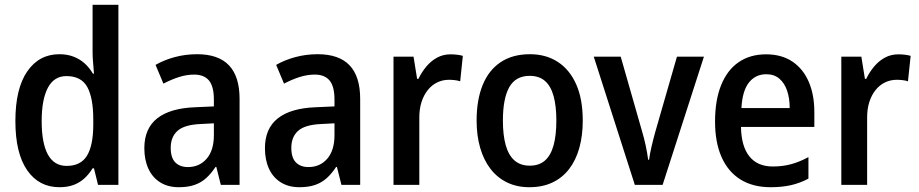

<svg xmlns="http://www.w3.org/2000/svg" viewBox="-20 -780 3875 810"><path d="M231 9.8Q144 9.8 94.5 -62Q44.9 -133.8 44.9 -269.5Q44.9 -406.2 95 -478.8Q145 -551.3 230.5 -551.3Q263.7 -551.3 290.3 -541Q316.9 -530.8 337.2 -512.5Q357.4 -494.1 372.1 -469.2H376.5Q375 -490.7 372.8 -515.1Q370.6 -539.6 370.6 -559.6V-759.8H479.5V0H393.6L376.5 -69.8H370.6Q356 -45.9 336.4 -27.8Q316.9 -9.8 291 0Q265.1 9.8 231 9.8ZM261.2 -80.1Q320.3 -80.1 346.7 -122.8Q373 -165.5 373.5 -251.5V-275.9Q373.5 -367.2 348.1 -413.1Q322.8 -459 260.3 -459Q208 -459 181.9 -409.7Q155.8 -360.4 155.8 -269Q155.8 -175.8 182.1 -127.9Q208.5 -80.1 261.2 -80.1Z M811.5 -551.3Q901.4 -551.3 946 -504.4Q990.7 -457.5 990.7 -362.8V0H911.6L892.6 -75.7H889.2Q870.6 -47.4 849.4 -28.3Q828.1 -9.3 800.5 0.2Q772.9 9.8 734.4 9.8Q688.5 9.8 655.8 -10.7Q623 -31.2 606 -68.4Q588.9 -105.5 588.9 -154.8Q588.9 -237.8 643.3 -280.8Q697.8 -323.7 803.7 -327.6L882.3 -331.1V-359.9Q882.3 -415.5 861.6 -440.4Q840.8 -465.3 799.3 -465.3Q767.6 -465.3 735.4 -455.1Q703.1 -444.8 669.4 -427.2L636.2 -506.3Q672.9 -527.3 717.8 -539.3Q762.7 -551.3 811.5 -551.3ZM882.3 -259.8 826.2 -256.8Q758.3 -253.9 729.2 -228.3Q700.2 -202.6 700.2 -156.2Q700.2 -114.3 719.7 -94.7Q739.3 -75.2 772.5 -75.2Q821.3 -75.2 851.8 -110.4Q882.3 -145.5 882.3 -210Z M1320.3 -551.3Q1410.2 -551.3 1454.8 -504.4Q1499.5 -457.5 1499.5 -362.8V0H1420.4L1401.4 -75.7H1397.9Q1379.4 -47.4 1358.2 -28.3Q1336.9 -9.3 1309.3 0.2Q1281.7 9.8 1243.2 9.8Q1197.3 9.8 1164.6 -10.7Q1131.8 -31.2 1114.7 -68.4Q1097.7 -105.5 1097.7 -154.8Q1097.7 -237.8 1152.1 -280.8Q1206.5 -323.7 1312.5 -327.6L1391.1 -331.1V-359.9Q1391.1 -415.5 1370.4 -440.4Q1349.6 -465.3 1308.1 -465.3Q1276.4 -465.3 1244.1 -455.1Q1211.9 -444.8 1178.2 -427.2L1145 -506.3Q1181.6 -527.3 1226.6 -539.3Q1271.5 -551.3 1320.3 -551.3ZM1391.1 -259.8 1335 -256.8Q1267.1 -253.9 1238 -228.3Q1209 -202.6 1209 -156.2Q1209 -114.3 1228.5 -94.7Q1248 -75.2 1281.2 -75.2Q1330.1 -75.2 1360.6 -110.4Q1391.1 -145.5 1391.1 -210Z M1880.9 -550.8Q1893.1 -550.8 1906.7 -549.3Q1920.4 -547.9 1932.6 -544.4L1921.4 -437Q1911.6 -440.4 1898.9 -441.9Q1886.2 -443.4 1874 -443.4Q1847.7 -443.4 1824.7 -432.4Q1801.8 -421.4 1784.7 -400.1Q1767.6 -378.9 1758.1 -348.9Q1748.5 -318.8 1749 -280.8V0H1640.1V-541H1724.6L1739.7 -447.3H1745.1Q1758.8 -475.6 1778.6 -499.3Q1798.3 -522.9 1824 -536.9Q1849.6 -550.8 1880.9 -550.8Z M2438.5 -271.5Q2438.5 -208 2424.1 -156.2Q2409.7 -104.5 2381.3 -67.4Q2353 -30.3 2311 -10.3Q2269 9.8 2213.4 9.8Q2161.1 9.8 2119.9 -10Q2078.6 -29.8 2049.8 -66.9Q2021 -104 2005.9 -155.8Q1990.7 -207.5 1990.7 -271.5Q1990.7 -358.9 2016.4 -421.6Q2042 -484.4 2092.3 -517.8Q2142.6 -551.3 2215.8 -551.3Q2283.2 -551.3 2333.3 -518.8Q2383.3 -486.3 2410.9 -424.1Q2438.5 -361.8 2438.5 -271.5ZM2101.6 -271Q2101.6 -210 2113.5 -167.5Q2125.5 -125 2150.6 -103Q2175.8 -81.1 2214.8 -81.1Q2254.4 -81.1 2279.1 -102.8Q2303.7 -124.5 2315.4 -167Q2327.1 -209.5 2327.1 -271.5Q2327.1 -333 2315.4 -375Q2303.7 -417 2279.1 -438.5Q2254.4 -460 2214.4 -460Q2155.3 -460 2128.4 -412.1Q2101.6 -364.3 2101.6 -271Z M2658.2 0 2484.9 -541H2598.6L2688 -228.5Q2696.8 -199.2 2703.9 -166.7Q2710.9 -134.3 2714.4 -106H2718.3Q2721.2 -128.9 2728.3 -159.9Q2735.4 -190.9 2744.1 -222.2L2835.9 -541H2949.7L2775.4 0Z M3211.9 -550.8Q3277.3 -550.8 3322.8 -520.3Q3368.2 -489.7 3391.8 -435.1Q3415.5 -380.4 3415.5 -307.1V-244.6H3106Q3107.4 -162.6 3141.6 -120.1Q3175.8 -77.6 3240.2 -77.6Q3281.7 -77.6 3317.1 -87.2Q3352.5 -96.7 3390.6 -117.2V-26.4Q3355.5 -7.8 3317.6 1Q3279.8 9.8 3231 9.8Q3155.8 9.8 3103.3 -23.2Q3050.8 -56.2 3023.7 -118.2Q2996.6 -180.2 2996.6 -267.1Q2996.6 -357.9 3022.5 -421.4Q3048.3 -484.9 3096.4 -517.8Q3144.5 -550.8 3211.9 -550.8ZM3212.9 -466.8Q3167 -466.8 3139.4 -431.6Q3111.8 -396.5 3107.9 -324.2H3311.5Q3311.5 -365.7 3300.5 -397.7Q3289.6 -429.7 3267.8 -448.2Q3246.1 -466.8 3212.9 -466.8Z M3770 -550.8Q3782.2 -550.8 3795.9 -549.3Q3809.6 -547.9 3821.8 -544.4L3810.5 -437Q3800.8 -440.4 3788.1 -441.9Q3775.4 -443.4 3763.2 -443.4Q3736.8 -443.4 3713.9 -432.4Q3690.9 -421.4 3673.8 -400.1Q3656.7 -378.9 3647.2 -348.9Q3637.7 -318.8 3638.2 -280.8V0H3529.3V-541H3613.8L3628.9 -447.3H3634.3Q3647.9 -475.6 3667.7 -499.3Q3687.5 -522.9 3713.1 -536.9Q3738.8 -550.8 3770 -550.8Z"/></svg>

Font: Open Sans SemiCondensed SemiBold
Style: Regular
Weight: 600
Width: 4
Designer: Monotype Design Team
Foundry: Monotype Imaging Inc.
Version: Version 3.000